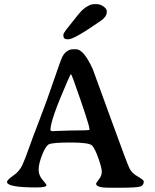

<svg xmlns="http://www.w3.org/2000/svg" viewBox="-20 -906 742 922"><path d="M231.9 -276.4H242.7L246.6 -276.9L320.3 -279.3Q409.7 -279.3 409.7 -282.7V-285.2Q409.7 -307.1 333 -522Q323.2 -549.8 319.8 -549.8Q318.8 -549.8 302.2 -512.2Q222.2 -329.1 222.2 -282.2Q222.2 -276.4 231.9 -276.4ZM308.1 -717.3H302.7Q284.2 -717.3 284.2 -735.8V-738.3Q284.2 -745.6 297.4 -762.7Q362.3 -846.2 375.5 -857.9Q407.2 -886.2 434.1 -886.2H442.9Q462.4 -886.2 477.5 -874.5Q492.7 -862.8 492.7 -853.5V-848.1Q492.7 -826.2 465.3 -807.1Q336.9 -717.3 308.1 -717.3ZM13.7 -32.2Q13.7 -42 43.5 -62.5Q73.2 -83 87.2 -113.3Q101.1 -143.6 118.2 -192.6Q135.3 -241.7 170.2 -331.8Q205.1 -421.9 239.3 -522.9Q273.4 -624 280.8 -636.2Q300.3 -669.4 332 -669.4H345.2Q382.3 -669.4 425.8 -573.2Q427.7 -568.8 509.3 -344Q590.8 -119.1 602.1 -96.7Q613.3 -74.2 641.8 -58.3Q670.4 -42.5 670.4 -34.2Q670.4 -16.6 654.8 -10.5Q639.2 -4.4 547.9 -4.4H504.9Q441.4 -4.4 441.4 -23.9Q441.4 -27.3 455.1 -44.9Q468.8 -62.5 468.8 -81.3Q468.8 -100.1 452.4 -146.2Q436 -192.4 422.4 -207Q408.7 -221.7 318.8 -221.7Q229 -221.7 213.6 -212.4Q198.2 -203.1 181.9 -160.9Q165.5 -118.7 165.5 -91.3Q165.5 -64 184.3 -42.5Q203.1 -21 203.1 -16.6Q203.1 -5.9 154.8 -5.9Q13.7 -5.9 13.7 -32.2Z"/></svg>

Font: Averia Serif Libre
Style: Regular
Weight: 400
Version: Version 1.002